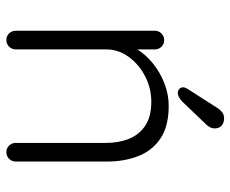

<svg xmlns="http://www.w3.org/2000/svg" viewBox="-82 -660 741 618"><g transform="rotate(90 289.0 -350.5)"><path d="M320.2 -522.5Q386 -522.5 425.2 -496Q464.5 -469.5 482 -424.4Q499.5 -379.2 499.5 -323.8V-30.2Q499.5 -17.8 490.8 -8.9Q482 0 469.5 0Q456.2 0 447.9 -8.9Q439.5 -17.8 439.5 -30.2V-320.8Q439.5 -361.2 426.5 -394.1Q413.5 -427 384.4 -446.8Q355.2 -466.5 306.8 -466.5Q263.8 -466.5 225.4 -446.8Q187 -427 162.8 -394.1Q138.5 -361.2 138.5 -320.8V-30.2Q138.5 -17.8 129.8 -8.9Q121 0 108.5 0Q95.2 0 86.9 -8.9Q78.5 -17.8 78.5 -30.2V-477.8Q78.5 -490.2 87.2 -499.1Q96 -508 108.5 -508Q121.8 -508 130.1 -499.1Q138.5 -490.2 138.5 -477.8V-393.5L116 -358.2Q118.2 -389.5 136.8 -419.1Q155.2 -448.8 184.2 -472.1Q213.2 -495.5 248.6 -509Q284 -522.5 320.2 -522.5ZM276.8 -551.8Q271 -551.8 265.6 -556.9Q260.2 -562 260.5 -569Q260.5 -575 265.8 -583.5L326.8 -678.8Q331.2 -686.5 339.6 -693.6Q348 -700.8 360 -700.8Q375.2 -700.8 384.1 -692.6Q393 -684.5 392.8 -669.5Q392.5 -662.5 389.9 -657.1Q387.2 -651.8 382.8 -646L307.5 -567.2Q301.2 -560.8 293.4 -556.2Q285.5 -551.8 276.8 -551.8Z"/></g></svg>

Font: Quicksand Variable Light
Style: Regular
Weight: 300
Designer: Andrew Paglinawan
Foundry: Andrew Paglinawan
Version: Version 3.004